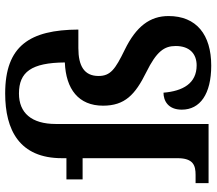

<svg xmlns="http://www.w3.org/2000/svg" viewBox="-66 -740 817 724"><g transform="rotate(-90 342.0 -378.5)"><path d="M456 10C573 10 643 -46 643 -151C643 -221 604 -273 516 -316C442 -352 417 -370 417 -415C417 -469 455 -491 522 -491H592C591 -674 531 -767 351 -767C213 -767 107 -713 107 -553V-536H27V-475H107V-117C107 -57 79 -49 44 -49H13V0H236V-576C236 -668 278 -715 351 -715C432 -715 467 -668 468 -542C367 -538 305 -490 305 -398C305 -316 346 -277 431 -235C510 -196 530 -167 530 -124C530 -71 500 -45 457 -45C389 -45 360 -97 354 -170C324 -170 290 -153 290 -101C290 -32 349 10 456 10Z"/></g></svg>

Font: Noto Serif Georgian SemiBold
Style: Regular
Weight: 600
Designer: Monotype Design Team, Akaki Razmadze
Foundry: Google LLC
Version: Version 2.003